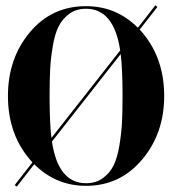

<svg xmlns="http://www.w3.org/2000/svg" viewBox="-20 -692 655 720"><path d="M302.7 -659.2Q265.6 -659.2 239.7 -640.1Q213.9 -621.1 199.7 -592.8Q185.5 -564.5 177.7 -517.6Q169.9 -470.7 168 -430.7Q166 -390.6 166 -332Q166 -230.5 172.9 -174.8L430.7 -502.9Q407.2 -659.2 302.7 -659.2ZM43 7.8 35.2 2 101.6 -83Q9.8 -182.6 9.8 -332Q9.8 -472.7 91.8 -570.8Q173.8 -668.9 302.7 -668.9Q416 -668.9 497.1 -587.9L562.5 -671.9L570.3 -666L503.9 -581.1Q595.7 -481.4 595.7 -332Q595.7 -191.4 512.7 -93.3Q429.7 4.9 302.7 4.9Q189.5 4.9 108.4 -76.2ZM432.6 -489.3 174.8 -161.1Q198.2 -4.9 302.7 -4.9Q339.8 -4.9 365.7 -23.9Q391.6 -43 405.8 -71.3Q419.9 -99.6 427.7 -146.5Q435.5 -193.4 437.5 -233.4Q439.5 -273.4 439.5 -332Q439.5 -433.6 432.6 -489.3Z"/></svg>

Font: spinwerad
Style: Bold
Weight: 700
Width: 7
Version: Version 0.3